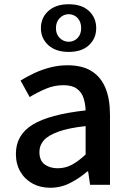

<svg xmlns="http://www.w3.org/2000/svg" viewBox="-20 -872 615 906"><path d="M217 14Q170 14 133.5 -6Q97 -26 76 -62Q55 -98 55 -146Q55 -235 133.5 -283.5Q212 -332 384 -351Q383 -383 374 -410Q365 -437 342.5 -453.5Q320 -470 279 -470Q236 -470 196 -453Q156 -436 120 -414L77 -492Q106 -510 141 -526.5Q176 -543 216 -553.5Q256 -564 299 -564Q368 -564 412 -536.5Q456 -509 477.5 -457Q499 -405 499 -331V0H405L396 -63H392Q355 -31 311 -8.5Q267 14 217 14ZM252 -78Q288 -78 319 -94.5Q350 -111 384 -143V-277Q303 -268 255 -250.5Q207 -233 186.5 -209.5Q166 -186 166 -155Q166 -114 191 -96Q216 -78 252 -78ZM304 -627Q243 -627 208 -659Q173 -691 173 -739Q173 -788 208 -820Q243 -852 304 -852Q366 -852 400 -820Q434 -788 434 -739Q434 -691 400 -659Q366 -627 304 -627ZM304 -675Q329 -675 346 -692.5Q363 -710 363 -739Q363 -769 346 -787Q329 -805 304 -805Q280 -805 262 -787Q244 -769 244 -739Q244 -710 262 -692.5Q280 -675 304 -675Z"/></svg>

Font: Noto Sans SC Medium
Style: Regular
Weight: 500
Designer: Ryoko NISHIZUKA  (kana, bopomofo & ideographs); Paul D. Hunt (Latin, Greek & Cyrillic); Sandoll Communications , Soo-you
Foundry: Adobe
Version: Version 2.004-H2;hotconv 1.0.118;makeotfexe 2.5.65603